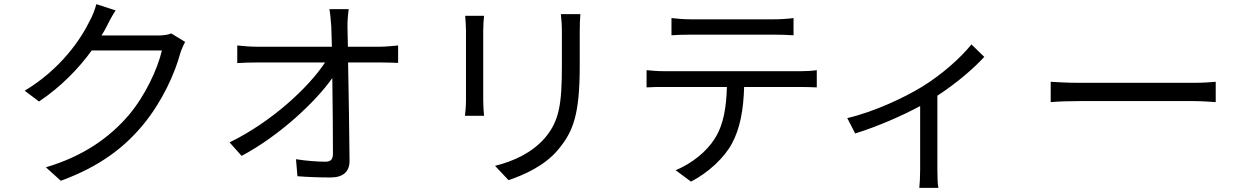

<svg xmlns="http://www.w3.org/2000/svg" viewBox="-20 -827 5980 925"><path d="M537 -777 444 -807C438 -781 423 -745 413 -728C370 -638 271 -493 99 -390L168 -338C277 -411 361 -500 422 -584H760C739 -493 678 -364 600 -272C509 -166 384 -75 201 -21L273 44C461 -25 580 -117 671 -228C760 -336 822 -471 849 -572C854 -588 864 -611 872 -625L805 -666C789 -659 767 -656 740 -656H469C478 -670 486 -684 493 -698C502 -717 520 -751 537 -777Z M1660 -783H1567C1571 -762 1573 -737 1576 -699C1577 -676 1578 -642 1579 -602H1215C1184 -602 1152 -605 1123 -608V-523C1154 -525 1183 -526 1217 -526H1546C1467 -406 1289 -240 1086 -141L1144 -76C1323 -171 1498 -333 1581 -451C1583 -317 1584 -168 1584 -88C1584 -61 1576 -48 1547 -48C1510 -48 1454 -52 1406 -60L1413 22C1462 26 1521 28 1573 28C1633 28 1664 0 1664 -52C1663 -177 1660 -376 1657 -526H1816C1840 -526 1875 -525 1898 -524V-608C1878 -606 1839 -602 1813 -602H1656C1655 -642 1654 -676 1654 -699C1654 -727 1656 -755 1660 -783Z M2776 -759H2682C2685 -734 2687 -706 2687 -672V-514C2687 -325 2675 -244 2604 -161C2542 -91 2457 -51 2365 -28L2430 41C2503 16 2603 -27 2668 -105C2740 -191 2773 -270 2773 -510V-672C2773 -706 2774 -734 2776 -759ZM2312 -751H2221C2223 -732 2225 -697 2225 -679V-346C2225 -316 2222 -284 2220 -269H2312C2310 -287 2308 -320 2308 -345V-679C2308 -703 2310 -732 2312 -751Z M3215 -740V-657C3240 -659 3273 -660 3306 -660H3710C3739 -660 3774 -659 3803 -657V-740C3774 -736 3738 -734 3710 -734H3305C3273 -734 3243 -737 3215 -740ZM3095 -489V-406C3123 -408 3152 -408 3182 -408H3482C3479 -314 3468 -230 3424 -160C3385 -97 3313 -39 3235 -7L3309 48C3394 4 3470 -68 3506 -135C3546 -209 3562 -300 3565 -408H3837C3861 -408 3893 -407 3915 -406V-489C3891 -485 3858 -484 3837 -484H3182C3151 -484 3123 -486 3095 -489Z M4062 -258 4100 -184C4213 -219 4329 -271 4413 -316V-10C4413 21 4411 62 4409 78H4501C4497 62 4496 21 4496 -10V-366C4587 -425 4672 -498 4722 -553L4660 -613C4609 -549 4517 -467 4422 -409C4341 -359 4194 -289 4062 -258Z M5042 -433V-335C5073 -338 5126 -340 5181 -340H5730C5775 -340 5817 -336 5837 -335V-433C5815 -431 5779 -428 5729 -428H5181C5125 -428 5072 -431 5042 -433Z"/></svg>

Font: Microsoft YaHei
Style: Regular
Weight: 400
Designer: Ryoko NISHIZUKA 西塚涼子 (kana, bopomofo & ideographs); Paul D. Hunt (Latin, Greek & Cyrillic); Sandoll Communications 산돌커뮤니
Foundry: Adobe
Version: Version 2.001;hotconv 1.0.111;makeotfexe 2.5.65597